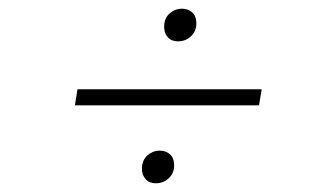

<svg xmlns="http://www.w3.org/2000/svg" viewBox="-20 -572 746 441"><path d="M581 -367 575 -330H152L158 -367ZM338 -151Q323 -151 314.5 -160.5Q306 -170 306 -184Q306 -204 318.5 -215Q331 -226 347 -226Q361 -226 370.5 -217.5Q380 -209 380 -192Q380 -174 367.5 -162.5Q355 -151 338 -151ZM389 -477Q374 -477 365.5 -486.5Q357 -496 357 -510Q357 -530 369.5 -541Q382 -552 398 -552Q412 -552 421.5 -543.5Q431 -535 431 -518Q431 -500 418.5 -488.5Q406 -477 389 -477Z"/></svg>

Font: Bitter Thin Light
Style: Italic
Weight: 300
Italic angle: -9°
Version: Version 2.002